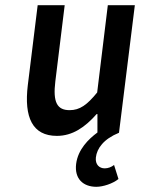

<svg xmlns="http://www.w3.org/2000/svg" viewBox="-20 -511 556 739"><path d="M87 -183C72 -59 105 12 199 12C259 12 307 -21 352 -72H355V-1C321 24 280 64 273 120C266 178 301 208 351 208C376 208 414 196 436 178L419 124C409 132 396 137 383 137C363 137 346 123 349 95C353 60 379 24 438 0L499 -491H395L354 -155C315 -107 287 -87 248 -87C200 -87 183 -117 193 -198L229 -491H125Z"/></svg>

Font: Falling Sky
Style: CondObl
Weight: 400
Designer: Paul D. Hunt
Foundry: Adobe Systems Incorporated
Version: Version 1.02